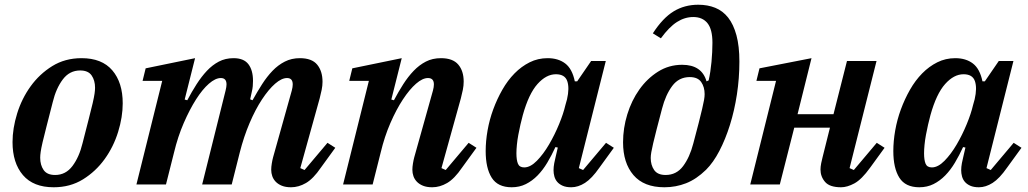

<svg xmlns="http://www.w3.org/2000/svg" viewBox="-20 -780 4346 812"><path d="M213 -40Q258 -40 286.5 -78Q315 -116 329 -174Q345 -237 355.5 -277.5Q366 -318 372 -344Q378 -370 380 -384.5Q382 -399 382 -409Q382 -440 367.5 -461Q353 -482 319 -482Q274 -482 245.5 -444Q217 -406 203 -348Q187 -285 176.5 -244.5Q166 -204 160 -178Q154 -152 152 -137.5Q150 -123 150 -113Q150 -82 164.5 -61Q179 -40 213 -40ZM207 12Q121 12 77 -39.5Q33 -91 33 -179Q33 -237 52.5 -300Q72 -363 109.5 -415Q147 -467 201 -500.5Q255 -534 325 -534Q411 -534 455 -482.5Q499 -431 499 -343Q499 -285 479.5 -222Q460 -159 422.5 -107Q385 -55 331 -21.5Q277 12 207 12Z M1211 12Q1188 12 1172 5.5Q1156 -1 1146 -11.5Q1136 -22 1131.5 -35Q1127 -48 1127 -62Q1127 -74 1129.5 -89Q1132 -104 1135 -115L1214 -397Q1218 -412 1218 -423Q1218 -450 1194 -450Q1171 -450 1143.5 -426Q1116 -402 1088 -359.5Q1060 -317 1035.5 -259.5Q1011 -202 994 -135L960 0H835L934 -397Q938 -413 938 -423Q938 -450 914 -450Q891 -450 863.5 -426Q836 -402 809 -359.5Q782 -317 757 -259.5Q732 -202 716 -135L682 0H557L666 -438H583L596 -491L805 -534L761 -359L772 -356Q791 -392 811.5 -424Q832 -456 855 -480.5Q878 -505 905.5 -519.5Q933 -534 968 -534Q1011 -534 1030.5 -508.5Q1050 -483 1050 -438Q1050 -427 1049 -415.5Q1048 -404 1045 -392L1038 -360L1048 -356Q1068 -392 1088.5 -424Q1109 -456 1132.5 -480.5Q1156 -505 1184.5 -519.5Q1213 -534 1248 -534Q1299 -534 1321.5 -506.5Q1344 -479 1344 -434Q1344 -418 1340.5 -400.5Q1337 -383 1332 -364L1250 -69L1268 -61L1365 -176L1398 -155L1337 -71Q1305 -24 1274 -6Q1243 12 1211 12Z M1808 12Q1785 12 1769 5.5Q1753 -1 1743 -11.5Q1733 -22 1728.5 -35Q1724 -48 1724 -62Q1724 -74 1726.5 -89Q1729 -104 1732 -115L1811 -397Q1815 -412 1815 -423Q1815 -450 1790 -450Q1767 -450 1739.5 -426Q1712 -402 1684 -359.5Q1656 -317 1631 -259.5Q1606 -202 1590 -135L1556 0H1431L1540 -438H1457L1470 -491L1679 -534L1635 -359L1646 -356Q1665 -392 1685.5 -424Q1706 -456 1729.5 -480.5Q1753 -505 1781 -519.5Q1809 -534 1845 -534Q1895 -534 1918 -507Q1941 -480 1941 -435Q1941 -418 1937.5 -400.5Q1934 -383 1929 -364L1847 -69L1865 -61L1962 -176L1995 -155L1934 -71Q1902 -24 1871 -6Q1840 12 1808 12Z M2144 12Q2085 12 2059.5 -28.5Q2034 -69 2034 -141Q2034 -183 2042 -228.5Q2050 -274 2066 -317.5Q2082 -361 2104.5 -400.5Q2127 -440 2156 -469.5Q2185 -499 2220 -516.5Q2255 -534 2296 -534Q2341 -534 2370.5 -511.5Q2400 -489 2411 -436H2421L2480 -522H2542L2428 -69L2446 -61L2543 -176L2576 -155L2515 -71Q2483 -25 2454 -6.5Q2425 12 2396 12Q2374 12 2359.5 5.5Q2345 -1 2336.5 -11Q2328 -21 2324.5 -34Q2321 -47 2321 -60Q2321 -74 2324 -90Q2327 -106 2330 -117L2339 -156L2329 -158Q2313 -123 2294.5 -92Q2276 -61 2253.5 -38Q2231 -15 2204 -1.5Q2177 12 2144 12ZM2197 -72Q2223 -72 2250.5 -100Q2278 -128 2302 -169Q2326 -210 2344.5 -255Q2363 -300 2371 -335L2378 -360Q2389 -408 2379 -437Q2369 -466 2331 -466Q2290 -466 2253 -424.5Q2216 -383 2191 -293Q2186 -275 2181 -253Q2176 -231 2172 -209.5Q2168 -188 2166 -167.5Q2164 -147 2164 -132Q2164 -103 2170.5 -87.5Q2177 -72 2197 -72Z M2790 12Q2703 12 2659 -39.5Q2615 -91 2615 -178Q2615 -238 2633 -296.5Q2651 -355 2684 -401.5Q2717 -448 2763 -477Q2809 -506 2865 -506Q2948 -506 2968 -436L2977 -440Q2985 -475 2989 -518Q2993 -561 2993 -599Q2993 -656 2972 -682Q2951 -708 2912 -708Q2876 -708 2843 -687Q2810 -666 2775 -618L2741 -639Q2783 -704 2829 -732Q2875 -760 2933 -760Q2973 -760 3005 -747Q3037 -734 3059.5 -705.5Q3082 -677 3094.5 -631Q3107 -585 3107 -520Q3107 -449 3096.5 -380.5Q3086 -312 3067 -251.5Q3048 -191 3022.5 -142Q2997 -93 2966 -62Q2925 -22 2881.5 -5Q2838 12 2790 12ZM2795 -40Q2841 -40 2869 -77.5Q2897 -115 2912 -173Q2926 -225 2935 -260.5Q2944 -296 2949.5 -319.5Q2955 -343 2957.5 -357Q2960 -371 2960 -382Q2960 -412 2945.5 -433Q2931 -454 2897 -454Q2851 -454 2823 -416.5Q2795 -379 2780 -321Q2766 -268 2757 -233Q2748 -198 2742.5 -174.5Q2737 -151 2734.5 -136.5Q2732 -122 2732 -112Q2732 -82 2746.5 -61Q2761 -40 2795 -40Z M3537 12Q3489 12 3469.5 -10.5Q3450 -33 3450 -63Q3450 -75 3453 -90Q3456 -105 3459 -116L3490 -240H3339L3278 0H3153L3262 -438H3179L3192 -491L3412 -534L3353 -297H3505L3562 -522H3687L3573 -69L3591 -61L3688 -176L3721 -155L3660 -71Q3624 -21 3593.5 -4.5Q3563 12 3537 12Z M3868 12Q3809 12 3783.5 -28.5Q3758 -69 3758 -141Q3758 -183 3766 -228.5Q3774 -274 3790 -317.5Q3806 -361 3828.5 -400.5Q3851 -440 3880 -469.5Q3909 -499 3944 -516.5Q3979 -534 4020 -534Q4065 -534 4094.5 -511.5Q4124 -489 4135 -436H4145L4204 -522H4266L4152 -69L4170 -61L4267 -176L4300 -155L4239 -71Q4207 -25 4178 -6.5Q4149 12 4120 12Q4098 12 4083.5 5.5Q4069 -1 4060.5 -11Q4052 -21 4048.5 -34Q4045 -47 4045 -60Q4045 -74 4048 -90Q4051 -106 4054 -117L4063 -156L4053 -158Q4037 -123 4018.5 -92Q4000 -61 3977.5 -38Q3955 -15 3928 -1.5Q3901 12 3868 12ZM3921 -72Q3947 -72 3974.5 -100Q4002 -128 4026 -169Q4050 -210 4068.5 -255Q4087 -300 4095 -335L4102 -360Q4113 -408 4103 -437Q4093 -466 4055 -466Q4014 -466 3977 -424.5Q3940 -383 3915 -293Q3910 -275 3905 -253Q3900 -231 3896 -209.5Q3892 -188 3890 -167.5Q3888 -147 3888 -132Q3888 -103 3894.5 -87.5Q3901 -72 3921 -72Z"/></svg>

Font: IBM Plex Serif SemiBold
Style: Italic
Weight: 600
Italic angle: -14°
Designer: Mike Abbink, Paul van der Laan, Pieter van Rosmalen
Foundry: Bold Monday
Version: Version 2.5